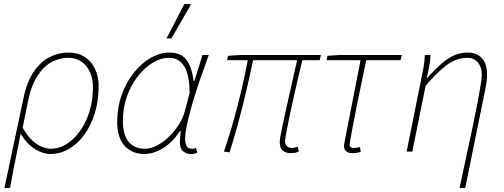

<svg xmlns="http://www.w3.org/2000/svg" viewBox="-20 -750 2492 950"><path d="M2 180 96 -264Q113 -345 147 -395Q181 -445 225.5 -467.5Q270 -490 318 -490Q388 -490 428 -443Q468 -396 468 -324Q468 -251 449 -189.5Q430 -128 396.5 -82.5Q363 -37 320 -12.5Q277 12 230 12Q195 12 156 -10.5Q117 -33 82 -88Q72 -36 63.5 5Q55 46 47 87Q39 128 30 180ZM232 -14Q273 -14 310 -37.5Q347 -61 376.5 -102.5Q406 -144 423 -199.5Q440 -255 440 -318Q440 -381 407 -422.5Q374 -464 316 -464Q275 -464 235.5 -443Q196 -422 165 -374Q134 -326 118 -246L92 -118Q117 -75 142.5 -52.5Q168 -30 191.5 -22Q215 -14 232 -14Z M694 12Q634 12 597 -28Q560 -68 560 -146Q560 -220 583 -283Q606 -346 644 -392.5Q682 -439 727.5 -464.5Q773 -490 818 -490Q875 -490 902 -454.5Q929 -419 938 -350H942L982 -478H1013Q991 -418 970 -357Q949 -296 932.5 -239.5Q916 -183 906 -137Q896 -91 896 -62Q896 -43 902.5 -28.5Q909 -14 931 -14Q937 -14 942 -15.5Q947 -17 950 -18L956 6Q948 9 942 10.5Q936 12 925 12Q903 12 886.5 -1Q870 -14 870 -46Q870 -55 871.5 -70.5Q873 -86 874 -102H870Q836 -48 788.5 -18Q741 12 694 12ZM696 -14Q726 -14 757.5 -30.5Q789 -47 817.5 -75Q846 -103 866.5 -136Q887 -169 895 -202L918 -288Q918 -378 892 -421Q866 -464 816 -464Q776 -464 735.5 -439.5Q695 -415 661.5 -372Q628 -329 608 -272.5Q588 -216 588 -152Q588 -83 616.5 -48.5Q645 -14 696 -14ZM804 -560 892 -730H922L924 -726L828 -560Z M1420 8Q1393 8 1378.5 -5.5Q1364 -19 1364 -48Q1364 -60 1372.5 -102.5Q1381 -145 1394.5 -205Q1408 -265 1422.5 -330Q1437 -395 1450 -452H1232Q1216 -374 1197.5 -295.5Q1179 -217 1158.5 -141.5Q1138 -66 1116 4L1088 0Q1124 -105 1154.5 -223Q1185 -341 1206 -452H1104L1108 -474L1172 -478H1568L1562 -452H1476Q1464 -405 1452 -352Q1440 -299 1428.5 -248Q1417 -197 1408.5 -154.5Q1400 -112 1395 -84.5Q1390 -57 1390 -52Q1390 -36 1399 -27Q1408 -18 1426 -18Q1431 -18 1438 -19.5Q1445 -21 1454 -24L1458 0Q1452 3 1442 5.5Q1432 8 1420 8Z M1724 8Q1705 8 1693.5 -1Q1682 -10 1682 -28Q1682 -33 1683.5 -40Q1685 -47 1686 -54L1764 -452H1596L1600 -474L1664 -478H1968L1962 -452H1792Q1768 -339 1749.5 -247.5Q1731 -156 1720.5 -99Q1710 -42 1710 -32Q1710 -25 1715.5 -21.5Q1721 -18 1730 -18Q1738 -18 1745.5 -19.5Q1753 -21 1761 -22L1765 2Q1751 5 1743 6.5Q1735 8 1724 8Z M2254 180Q2271 98 2287.5 22.5Q2304 -53 2318 -119Q2332 -185 2342 -238Q2352 -291 2358 -327.5Q2364 -364 2364 -380Q2364 -418 2344.5 -441Q2325 -464 2292 -464Q2262 -464 2233 -452.5Q2204 -441 2169 -411Q2134 -381 2086 -326L2020 0H1992L2064 -358Q2070 -387 2075.5 -416Q2081 -445 2082 -478H2110Q2109 -448 2103 -417.5Q2097 -387 2092 -364H2094Q2135 -410 2167.5 -437.5Q2200 -465 2230 -477.5Q2260 -490 2294 -490Q2341 -490 2365.5 -461Q2390 -432 2390 -382Q2390 -366 2388 -348.5Q2386 -331 2381 -308L2282 180Z"/></svg>

Font: Source Sans 3 ExtraLight
Style: Italic
Weight: 250
Italic angle: -11°
Designer: Paul D. Hunt
Foundry: Adobe
Version: Version 3.046;hotconv 1.0.118;makeotfexe 2.5.65603